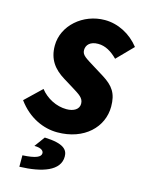

<svg xmlns="http://www.w3.org/2000/svg" viewBox="-134 -741 805 1071"><g transform="rotate(15 269.0 -205.0)"><path d="M240 12C396 12 494 -86 494 -204C494 -280 468 -318 404 -358L346 -394C292 -428 266 -440 266 -470C266 -500 288 -524 334 -524C376 -524 412 -502 446 -468L536 -560C486 -624 412 -662 336 -662C210 -662 102 -568 102 -452C102 -372 140 -324 202 -286L254 -254C302 -224 328 -210 328 -176C328 -144 298 -126 256 -126C198 -126 140 -156 104 -202L10 -112C74 -24 162 12 240 12ZM86 252C217 248 316 214 316 132C316 93 292 62 181 58L137 118C180 118 191 134 191 146C191 168 163 182 86 186Z"/></g></svg>

Font: Source Sans Pro Black
Style: Italic
Weight: 900
Italic angle: -11°
Designer: Paul D. Hunt
Foundry: Adobe Systems Incorporated
Version: Version 3.006;hotconv 1.0.111;makeotfexe 2.5.65597